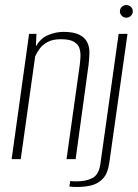

<svg xmlns="http://www.w3.org/2000/svg" viewBox="-20 -629 545 759"><path d="M26 0 95 -495H124L122 -445Q139 -477 169.5 -490Q200 -503 231 -503Q272 -503 294 -491.5Q316 -480 325 -461.5Q334 -443 333.5 -420Q333 -397 330 -372L279 0H243L294 -363Q297 -383 298 -403Q299 -423 294 -438.5Q289 -454 272 -464Q255 -474 220 -474Q188 -474 167.5 -462.5Q147 -451 136 -435.5Q125 -420 119 -406L62 0ZM276 110Q271 110 264 109.5Q257 109 254 108L258 86Q259 87 266.5 87.5Q274 88 281 88Q321 88 346 74.5Q371 61 377 18L449 -495H484L412 15Q406 57 386.5 77.5Q367 98 338.5 104.5Q310 111 276 110ZM479 -559Q469 -559 461.5 -566.5Q454 -574 454 -584Q454 -595 461.5 -602Q469 -609 479 -609Q490 -609 497.5 -602Q505 -595 505 -584Q505 -574 497.5 -566.5Q490 -559 479 -559Z"/></svg>

Font: Alumni Sans Thin ExtraLight
Style: Italic
Weight: 250
Italic angle: -8°
Version: Version 1.016